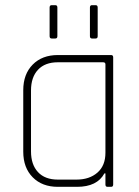

<svg xmlns="http://www.w3.org/2000/svg" viewBox="-20 -723 538 743"><path d="M172 -583V-694Q172 -703 180 -703H194Q202 -703 202 -694V-583Q202 -574 194 -574H180Q172 -574 172 -583ZM328 -583V-694Q328 -703 336 -703H350Q358 -703 358 -694V-583Q358 -574 350 -574H336Q328 -574 328 -583ZM278 0H204Q143 0 106.5 -37Q70 -74 70 -136V-374Q70 -436 106.5 -473Q143 -510 204 -510H410Q418 -510 418 -501V-9Q418 0 410 0H396Q388 0 388 -9V-52H384Q356 0 278 0ZM388 -132V-474Q388 -482 379 -482H204Q154 -482 127 -453Q100 -424 100 -373V-137Q100 -86 127 -57Q154 -28 204 -28H276Q326 -28 357 -55Q388 -82 388 -132Z"/></svg>

Font: Rajdhani Light
Style: Regular
Weight: 300
Designer: Satya Rajpurohit, Jyotish Sonowal
Foundry: Indian Type Foundry
Version: Version 1.201;PS 1.0;hotconv 1.0.78;makeotf.lib2.5.61930; tt